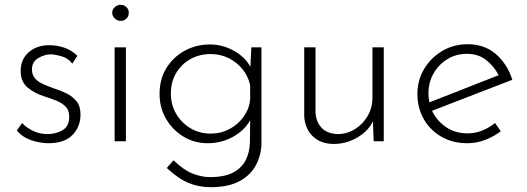

<svg xmlns="http://www.w3.org/2000/svg" viewBox="-20 -588 2193 799"><path d="M181 8Q147 8 110 -4.5Q73 -17 50 -45L72 -76Q92 -55 119.5 -42.5Q147 -30 178 -30Q212 -30 240 -46Q268 -62 268 -102Q268 -130 252.5 -145Q237 -160 213.5 -169.5Q190 -179 164 -187Q121 -201 93.5 -225Q66 -249 66 -293Q66 -341 99.5 -370.5Q133 -400 185 -400Q216 -400 246.5 -390Q277 -380 302 -356L281 -323Q265 -345 238.5 -353Q212 -361 192 -362Q166 -362 139.5 -346.5Q113 -331 113 -299Q113 -276 126 -261.5Q139 -247 159.5 -238Q180 -229 202 -221Q231 -212 256.5 -199.5Q282 -187 298.5 -166.5Q315 -146 315 -112Q315 -60 281.5 -26Q248 8 181 8Z M457 -391H504V0H457ZM447 -535Q447 -549 458 -558.5Q469 -568 482 -568Q496 -568 506 -558.5Q516 -549 516 -535Q516 -520 506 -510.5Q496 -501 482 -501Q469 -501 458 -511Q447 -521 447 -535Z M856 191Q807 191 764 173Q721 155 674 111L702 79Q745 120 782 134.5Q819 149 854 149Q915 149 951 129.5Q987 110 1003 77.5Q1019 45 1020 5L1021 -87Q996 -44 948.5 -18Q901 8 844 8Q789 8 743.5 -19.5Q698 -47 671 -93.5Q644 -140 644 -197Q644 -258 672 -304Q700 -350 748 -376.5Q796 -403 854 -403Q905 -403 952 -377.5Q999 -352 1022 -310L1026 -391H1068V6Q1068 54 1046.5 96.5Q1025 139 978.5 165Q932 191 856 191ZM691 -198Q691 -152 713 -114.5Q735 -77 772.5 -54.5Q810 -32 856 -32Q900 -32 936 -51.5Q972 -71 995 -104Q1018 -137 1021 -175V-233Q1009 -289 963 -326Q917 -363 856 -363Q810 -363 772.5 -342Q735 -321 713 -284Q691 -247 691 -198Z M1369 11Q1314 11 1281 -21.5Q1248 -54 1246 -106V-391H1293V-120Q1295 -82 1317.5 -57Q1340 -32 1385 -30Q1423 -30 1456 -50Q1489 -70 1509.5 -104.5Q1530 -139 1530 -183V-391H1577V0H1535L1532 -83Q1512 -42 1466.5 -15.5Q1421 11 1369 11Z M1925 8Q1864 8 1817 -19Q1770 -46 1743.5 -92.5Q1717 -139 1717 -197Q1717 -254 1745 -301Q1773 -348 1820.5 -376Q1868 -404 1926 -404Q1996 -404 2043.5 -363Q2091 -322 2112 -256L1778 -127Q1797 -86 1835.5 -59.5Q1874 -33 1926 -33Q1958 -33 1987.5 -45Q2017 -57 2040 -76L2064 -42Q2036 -20 1999.5 -6Q1963 8 1925 8ZM1763 -199Q1763 -180 1767 -162L2055 -275Q2037 -311 2004 -337.5Q1971 -364 1923 -364Q1878 -364 1842 -342Q1806 -320 1784.5 -283Q1763 -246 1763 -199Z"/></svg>

Font: Synthetic Light
Style: Regular
Weight: 300
Designer: Santiago Orozco
Foundry: Typemade
Version: Version 2.000; ttfautohint (v1.8.4.7-5d5b)